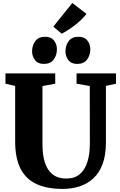

<svg xmlns="http://www.w3.org/2000/svg" viewBox="-20 -1220 782 1248"><path d="M386.5 8Q285 8 216.5 -24Q148 -56 113.2 -124.2Q78.5 -192.5 78.5 -300.5V-661.5L15.5 -676V-743H339V-676L256 -660.5V-285Q256 -230 265.2 -188Q274.5 -146 293.8 -117.2Q313 -88.5 342 -74Q371 -59.5 411 -59.5Q465.5 -59.5 499 -88.2Q532.5 -117 548.2 -167.8Q564 -218.5 564 -285.5L563.5 -661L477.5 -676V-743H734V-676L668.5 -661.5V-294.5Q668.5 -213 647.5 -155.5Q626.5 -98 588.2 -62Q550 -26 498.5 -9Q447 8 386.5 8ZM264 -804.5Q226.5 -804.5 207.5 -829.5Q188.5 -854.5 188.5 -885.5Q188.5 -925 209.5 -953Q230.5 -981 273 -981H274Q312.5 -981 331.2 -956.2Q350 -931.5 350 -900.5Q350 -861 329 -832.8Q308 -804.5 265 -804.5ZM481.5 -804.5Q443.5 -804.5 424.5 -829.5Q405.5 -854.5 405.5 -885.5Q405.5 -925 426.5 -953Q447.5 -981 490.5 -981H491.5Q529.5 -981 548.2 -956.2Q567 -931.5 567 -900.5Q567 -861 546 -832.8Q525 -804.5 482.5 -804.5ZM381 -1001 326.5 -1047 450 -1200.5 542 -1130Q526.5 -1109 506.5 -1090.2Q486.5 -1071.5 465 -1055Q443.5 -1038.5 422.2 -1024.8Q401 -1011 381.5 -1001Z"/></svg>

Font: Merriweather 24pt Black
Style: Regular
Weight: 900
Designer: Eben Sorkin
Foundry: Eben Sorkin
Version: Version 2.100